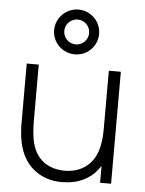

<svg xmlns="http://www.w3.org/2000/svg" viewBox="-58 -901 725 961"><g transform="rotate(5 304.0 -420.0)"><path d="M297.9 -629.2C360.4 -629.2 410.4 -679.2 410.4 -741.7C410.4 -803.1 360.4 -854.2 297.9 -854.2C235.4 -854.2 184.4 -803.1 184.4 -741.7C184.4 -679.2 235.4 -629.2 297.9 -629.2ZM297.9 -804.2C332.3 -804.2 360.4 -776 360.4 -741.7C360.4 -707.3 332.3 -679.2 297.9 -679.2C263.5 -679.2 235.4 -707.3 235.4 -741.7C235.4 -776 263.5 -804.2 297.9 -804.2ZM475 -562.5V-276C475 -245.8 474 -215.6 467.7 -187.5C460.4 -147.9 442.7 -110.4 413.5 -85.4C386.5 -60.4 349 -46.9 309.4 -44.8C267.7 -42.7 228.1 -52.1 195.8 -74C132.3 -119.8 122.9 -195.8 122.9 -289.6V-562.5H62.5V-288.5C60.4 -185.4 75 -86.5 156.2 -27.1C202.1 6.2 256.2 16.7 308.3 12.5C358.3 10.4 410.4 -8.3 447.9 -44.8C460.4 -57.3 470.8 -70.8 480.2 -84.4V0H535.4V-562.5Z"/></g></svg>

Font: Manrope3 Light
Style: Regular
Weight: 300
Designer: Mikhail Sharanda
Foundry: Mikhail Sharanda
Version: Version 3.000;PS 003.000;hotconv 1.0.88;makeotf.lib2.5.64775